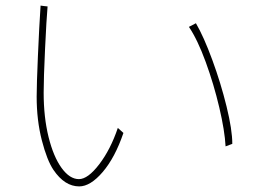

<svg xmlns="http://www.w3.org/2000/svg" viewBox="-20 -628 960 686"><path d="M421 -153Q391 -65 347 -13.5Q303 38 263 38Q211 38 171 -21Q148 -55 129.5 -126.5Q111 -198 111 -283Q111 -325 115.5 -429Q120 -533 125 -608Q131 -607 136.5 -606.5Q142 -606 150 -605Q146 -560 141 -454Q136 -348 136 -297Q136 -209 153.5 -138.5Q171 -68 200 -28Q229 12 262 12Q294 12 334.5 -41Q375 -94 401 -171ZM786 -105Q783 -161 763.5 -244Q744 -327 715 -406.5Q686 -486 655 -532L680 -545Q708 -497 738.5 -414Q769 -331 789.5 -247.5Q810 -164 810 -114Z"/></svg>

Font: LINE Seed Sans KR Thin
Style: Regular
Weight: 250
Designer: LINE BX Design & Sandoll Inc & Dalton Maag Ltd
Foundry: Sandoll Inc.
Version: Version 1.000